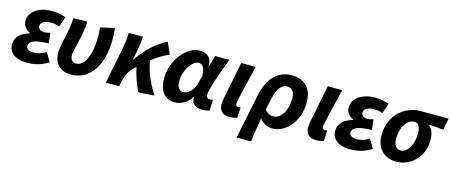

<svg xmlns="http://www.w3.org/2000/svg" viewBox="-44 -1050 4158 1767"><g transform="rotate(15 2035.0 -167.0)"><path d="M181.6 12Q133.5 12 94.5 -2.8Q55.6 -17.6 33.1 -45.9Q10.6 -74.2 10.6 -114.5Q10.6 -153.2 28.2 -181.4Q45.8 -209.6 76.2 -228Q106.6 -246.4 143.7 -256.4V-260.4Q116.3 -271.4 95.3 -296.7Q74.4 -322 74.4 -356Q74.4 -406.2 104.4 -439.9Q134.3 -473.5 182.8 -490.8Q231.2 -508 285.8 -508Q325.5 -508 358.5 -501.5Q391.5 -494.9 421 -484.5L387.4 -387.4Q365 -395.9 346.1 -399.1Q327.2 -402.3 307 -402.3Q275.8 -402.3 254.1 -395.4Q232.5 -388.6 221 -375.3Q209.5 -362 209.5 -344.4Q209.5 -324.4 225.9 -312.6Q242.2 -300.7 267.2 -300.7Q280.5 -300.7 294.5 -303.7Q308.4 -306.7 323.8 -310.7L335 -212.2Q265.3 -210.3 225 -201Q184.7 -191.8 167.8 -176.1Q150.9 -160.5 150.9 -139Q150.9 -116.6 170.1 -105.4Q189.3 -94.2 221.2 -94.2Q241.3 -94.2 260.6 -98.4Q280 -102.7 299.4 -110.7Q318.9 -118.6 338.9 -130.8L388.5 -46Q354.1 -24.6 321.5 -12.1Q289 0.4 254.8 6.2Q220.7 12 181.6 12Z M607.8 12Q550.4 12 513.3 -9.6Q476.1 -31.2 458.4 -69.2Q440.6 -107.2 440.6 -154.4Q440.6 -177.7 445.4 -206.8Q450.2 -236 457.9 -269.7Q465.7 -303.5 473.5 -340.5Q481.2 -377.6 486.8 -416.4Q492.4 -455.2 494 -494.5L625.9 -498.1Q625.9 -461.6 620.2 -422.3Q614.5 -382.9 605.9 -343.3Q597.3 -303.8 588.7 -268.7Q580.2 -233.6 574.5 -206.8Q568.8 -180 568.8 -165.3Q568.8 -131.3 584.4 -114.7Q600 -98 624.7 -98Q654.5 -98 678.8 -118Q703 -138 720.7 -176Q738.3 -214 748.1 -267.9Q757.9 -321.8 757.9 -389.4Q757.9 -410.1 756.5 -433.6Q755 -457 752.5 -476.7L886 -506.1Q891 -471.2 892 -447.4Q893 -423.5 893 -402.8Q893 -301.5 871.8 -224.3Q850.5 -147.1 811.9 -94.5Q773.4 -41.9 721.4 -14.9Q669.4 12 607.8 12Z M936 0 1004.7 -345.2Q1010.7 -375 1015.7 -416.7Q1020.7 -458.4 1020.7 -496.1H1155.9Q1155.9 -472.7 1151.9 -439.2Q1147.9 -405.6 1141.9 -374L1121.6 -270.8H1125.6Q1165.2 -327.6 1208.4 -373.6Q1251.7 -419.6 1297.3 -454.2Q1343 -488.8 1389.4 -511.3L1438.6 -399.6Q1400.6 -386 1357 -359.5Q1313.5 -333 1261 -290.2Q1208.5 -247.4 1143 -185.2Q1116.3 -159.7 1098.9 -124.6Q1081.5 -89.5 1069.4 -30.4L1063.4 0ZM1248.3 10.1Q1239 -6.9 1228.5 -31.2Q1217.9 -55.5 1206.9 -85.7Q1195.9 -116 1186.1 -151.3Q1176.3 -186.5 1168.6 -226.3L1274.7 -306.2Q1282.2 -259.4 1295.8 -215.1Q1309.3 -170.8 1327.4 -131.6Q1345.5 -92.4 1364.3 -58.8Q1383 -25.3 1399 0Z M1595.6 12Q1522.5 12 1483 -37.9Q1443.5 -87.8 1443.5 -174Q1443.5 -242.2 1465.7 -302.8Q1487.9 -363.3 1524.2 -409.4Q1560.6 -455.5 1605.3 -481.8Q1649.9 -508.1 1694.9 -508.1Q1746.2 -508.1 1778.9 -481.3Q1811.7 -454.4 1810 -389.6H1814L1844.1 -496.1H1979.7Q1960.2 -445.2 1939.6 -390Q1919 -334.7 1902.5 -283.2Q1886 -231.6 1875.6 -191.8Q1865.2 -152 1865.2 -132.9Q1865.2 -114.7 1875 -106.4Q1884.8 -98 1899.4 -98Q1909.5 -98 1916.2 -99.5Q1922.8 -101 1929.1 -102L1925.2 1.1Q1910.6 6.5 1893.5 9.3Q1876.4 12 1855.5 12Q1811.2 12 1784.4 -7.2Q1757.6 -26.4 1753.5 -72.4Q1753.5 -74 1753.8 -76.7Q1754 -79.4 1754.2 -82.2H1750.2Q1722 -33.2 1678.2 -10.6Q1634.4 12 1595.6 12ZM1647.1 -99.7Q1663.9 -99.7 1680.6 -108Q1697.2 -116.2 1712.1 -130.6Q1727 -145 1738.5 -164.4Q1749.9 -183.8 1756.3 -205.3L1776.8 -284.7Q1776.8 -344.2 1761.1 -370.3Q1745.4 -396.4 1714.4 -396.4Q1693.3 -396.4 1670.5 -379.4Q1647.7 -362.3 1628.2 -333.3Q1608.7 -304.3 1597 -266.7Q1585.2 -229.2 1585.2 -188.3Q1585.2 -141.5 1602.6 -120.6Q1620 -99.7 1647.1 -99.7Z M2116.1 11.3Q2063.2 11.3 2039.5 -14.6Q2015.8 -40.5 2015.8 -85.7Q2015.8 -98.9 2017.7 -113.3Q2019.6 -127.7 2023.1 -146.3L2092.6 -496.1H2231Q2206 -393.8 2186.8 -313.7Q2167.5 -233.6 2156.8 -184Q2146 -134.5 2146 -122.6Q2146 -109 2153.3 -103.9Q2160.6 -98.7 2170.1 -98.7Q2174.7 -98.7 2180.7 -99.2Q2186.6 -99.7 2192.8 -101.1L2188.6 0.4Q2176.6 4.2 2158.2 7.7Q2139.7 11.3 2116.1 11.3Z M2229.3 176.7 2315 -242.6Q2334.5 -337.6 2372.2 -396.2Q2409.9 -454.9 2461.4 -481.5Q2512.9 -508.1 2573.3 -508.1Q2666.4 -508.1 2717.9 -452.5Q2769.4 -396.8 2769.4 -301.8Q2769.4 -230.4 2748 -172.6Q2726.5 -114.8 2691.3 -73.4Q2656.2 -32.1 2613.6 -10Q2571 12 2528.1 12Q2491.5 12 2458.3 -3.9Q2425 -19.8 2401.6 -50.1Q2394 -9.6 2388 27.7Q2382 65 2376.9 101.8Q2371.7 138.7 2367.7 176.7ZM2502.1 -98Q2527.5 -98 2550.5 -112.1Q2573.5 -126.1 2591.8 -153.2Q2610.2 -180.3 2620.6 -218.5Q2631 -256.6 2631 -304.8Q2631 -349.7 2612 -373.9Q2593 -398.1 2558.1 -398.1Q2534.4 -398.1 2513 -382.9Q2491.7 -367.6 2474.3 -335.3Q2456.9 -302.9 2445.8 -252.6L2421.5 -142.7Q2434.1 -126.1 2447.6 -116.4Q2461.2 -106.6 2475.2 -102.3Q2489.2 -98 2502.1 -98Z M2941.1 11.3Q2888.2 11.3 2864.5 -14.6Q2840.8 -40.5 2840.8 -85.7Q2840.8 -98.9 2842.7 -113.3Q2844.6 -127.7 2848.1 -146.3L2917.6 -496.1H3056Q3031 -393.8 3011.8 -313.7Q2992.5 -233.6 2981.8 -184Q2971 -134.5 2971 -122.6Q2971 -109 2978.3 -103.9Q2985.6 -98.7 2995.1 -98.7Q2999.7 -98.7 3005.7 -99.2Q3011.6 -99.7 3017.8 -101.1L3013.6 0.4Q3001.6 4.2 2983.2 7.7Q2964.7 11.3 2941.1 11.3Z M3260.6 12Q3212.5 12 3173.5 -2.8Q3134.6 -17.6 3112.1 -45.9Q3089.6 -74.2 3089.6 -114.5Q3089.6 -153.2 3107.2 -181.4Q3124.8 -209.6 3155.2 -228Q3185.6 -246.4 3222.7 -256.4V-260.4Q3195.3 -271.4 3174.3 -296.7Q3153.4 -322 3153.4 -356Q3153.4 -406.2 3183.4 -439.9Q3213.3 -473.5 3261.8 -490.8Q3310.2 -508 3364.8 -508Q3404.5 -508 3437.5 -501.5Q3470.5 -494.9 3500 -484.5L3466.4 -387.4Q3444 -395.9 3425.1 -399.1Q3406.2 -402.3 3386 -402.3Q3354.8 -402.3 3333.1 -395.4Q3311.5 -388.6 3300 -375.3Q3288.5 -362 3288.5 -344.4Q3288.5 -324.4 3304.9 -312.6Q3321.2 -300.7 3346.2 -300.7Q3359.5 -300.7 3373.5 -303.7Q3387.4 -306.7 3402.8 -310.7L3414 -212.2Q3344.3 -210.3 3304 -201Q3263.7 -191.8 3246.8 -176.1Q3229.9 -160.5 3229.9 -139Q3229.9 -116.6 3249.1 -105.4Q3268.3 -94.2 3300.2 -94.2Q3320.3 -94.2 3339.6 -98.4Q3359 -102.7 3378.4 -110.7Q3397.9 -118.6 3417.9 -130.8L3467.5 -46Q3433.1 -24.6 3400.5 -12.1Q3368 0.4 3333.8 6.2Q3299.7 12 3260.6 12Z M3701.2 12Q3647.6 12 3604.6 -11.5Q3561.6 -34.9 3536.6 -80.2Q3511.5 -125.5 3511.5 -189.5Q3511.5 -263.5 3536.4 -320.6Q3561.3 -377.8 3602.8 -416.8Q3644.4 -455.8 3694.3 -476Q3744.2 -496.1 3795.2 -496.1H4069.6L4047.1 -384.1Q4010.2 -388.7 3978.8 -391.5Q3947.3 -394.2 3912.7 -395V-391Q3934.8 -369.9 3946.9 -336.3Q3959 -302.7 3959 -258.1Q3959 -203 3939.9 -154Q3920.8 -105 3886 -67.5Q3851.3 -30.1 3804.3 -9Q3757.2 12 3701.2 12ZM3716.4 -98Q3739.2 -98 3759.8 -111.9Q3780.5 -125.7 3796.7 -151.1Q3812.9 -176.6 3822.5 -212.1Q3832.1 -247.7 3832.1 -290.2Q3832.1 -331.8 3818.7 -358.9Q3805.3 -386.1 3775.1 -386.1Q3748.9 -386.1 3726.2 -371.9Q3703.5 -357.8 3686.2 -332.2Q3669 -306.6 3659.5 -271.1Q3649.9 -235.6 3649.9 -191.9Q3649.9 -144.3 3669.1 -121.2Q3688.3 -98 3716.4 -98Z"/></g></svg>

Font: Source Sans 3
Style: Italic
Weight: 200
Italic angle: -11°
Designer: Paul D. Hunt
Foundry: Adobe
Version: Version 3.046;hotconv 1.0.118;makeotfexe 2.5.65603